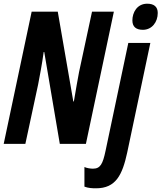

<svg xmlns="http://www.w3.org/2000/svg" viewBox="-22 -777 872 1037"><path d="M750 -616C798 -616 830 -657 830 -707C830 -741 809 -757 773 -757C718 -757 693 -709 693 -667C693 -633 712 -616 750 -616ZM-2 0H115L184 -321C191 -358 205 -429 214 -496H217L301 0H442L593 -714H475L405 -388C398 -351 387 -290 377 -229H374L290 -714H149ZM497 240C604 240 639 167 665 47L790 -545H671L548 38C533 109 520 134 480 134C467 134 446 131 434 125V231C455 239 475 240 497 240Z"/></svg>

Font: Noto Sans ExtraCondensed
Style: Bold Italic
Weight: 700
Width: 2
Italic angle: -12°
Designer: Monotype Design Team
Foundry: Monotype Imaging Inc.
Version: Version 2.013